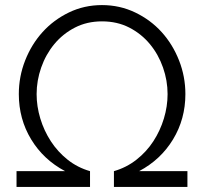

<svg xmlns="http://www.w3.org/2000/svg" viewBox="-20 -735 803 755"><path d="M45 -62H236Q151 -107 102.5 -187Q54 -267 54 -365Q54 -434 79 -497.5Q104 -561 147.5 -609Q191 -657 251 -686Q311 -715 381 -715Q451 -715 511.5 -686Q572 -657 615.5 -609Q659 -561 684 -497.5Q709 -434 709 -365Q709 -267 660.5 -187Q612 -107 527 -62H717V0H428V-62Q477 -76 516.5 -107Q556 -138 583 -179.5Q610 -221 624.5 -269Q639 -317 639 -365Q639 -418 621 -469.5Q603 -521 569.5 -561.5Q536 -602 488.5 -626.5Q441 -651 381 -651Q322 -651 274.5 -626.5Q227 -602 193.5 -561.5Q160 -521 142 -469.5Q124 -418 124 -365Q124 -317 138.5 -269Q153 -221 180 -179.5Q207 -138 246 -107Q285 -76 334 -62V0H45Z"/></svg>

Font: IngvarSans
Style: Regular
Weight: 400
Version: Version 1.000